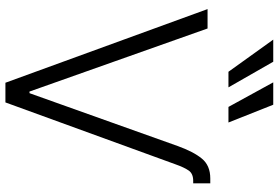

<svg xmlns="http://www.w3.org/2000/svg" viewBox="-176 -828 1004 691"><g transform="rotate(90 325.5 -482.0)"><path d="M504.9 -619.6Q525.4 -676.8 550.3 -707Q575.2 -737.3 621.6 -737.3H639.2V-675.8H630.4Q604.5 -675.8 593.3 -659.7Q582 -643.6 570.8 -611.8L348.1 0H277.3L12.2 -727.5H82L309.1 -86.4L314.9 -86.9ZM237.8 -802.7 122.1 -963.9H201.7L293.9 -802.7ZM364.3 -802.7 275.9 -963.9H356.4L420.4 -802.7Z"/></g></svg>

Font: Inter Tight Light
Style: Regular
Weight: 300
Designer: Rasmus Andersson
Foundry: rsms
Version: Version 3.004